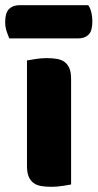

<svg xmlns="http://www.w3.org/2000/svg" viewBox="-47 -712 376 740"><path d="M227 -1Q216 1 194.5 4.5Q173 8 151 8Q129 8 111.5 5Q94 2 82 -7Q70 -16 63.5 -31.5Q57 -47 57 -72V-479Q68 -481 89.5 -484.5Q111 -488 133 -488Q155 -488 172.5 -485Q190 -482 202 -473Q214 -464 220.5 -448.5Q227 -433 227 -408ZM-11 -564Q-16 -575 -21.5 -591.5Q-27 -608 -27 -626Q-27 -663 -12 -677.5Q3 -692 28 -692H293Q301 -681 305 -664.5Q309 -648 309 -630Q309 -593 294.5 -578.5Q280 -564 255 -564Z"/></svg>

Font: Baloo Bhai
Style: Regular
Weight: 400
Designer: Supriya Tembe, Noopur Datye and Ek Type
Foundry: Ek Type
Version: Version 1.443;PS 1.000;hotconv 16.6.51;makeotf.lib2.5.65220;